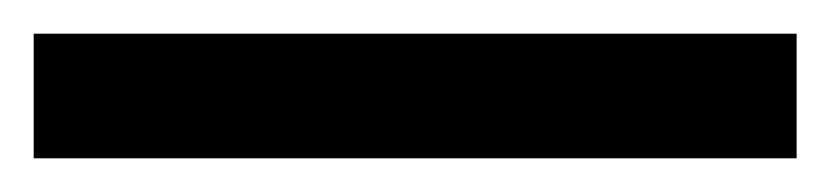

<svg xmlns="http://www.w3.org/2000/svg" viewBox="-24 -854 493 114"><path d="M449 -760V-834H-4V-760Z"/></svg>

Font: Noto Sans Myanmar UI ExtraCondensed Medium
Style: Regular
Weight: 500
Width: 2
Designer: Monotype Design Team
Foundry: Monotype Imaging Inc.
Version: Version 2.103